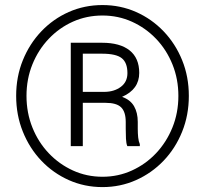

<svg xmlns="http://www.w3.org/2000/svg" viewBox="-20 -741 819 771"><path d="M391.6 10.3Q319.3 10.3 256.3 -17.8Q193.4 -45.9 146 -95.7Q98.6 -145.5 71.8 -212.2Q44.9 -278.8 44.9 -356Q44.9 -433.1 71.8 -499.3Q98.6 -565.4 146 -615.2Q193.4 -665 256.3 -692.9Q319.3 -720.7 391.6 -720.7Q463.4 -720.7 526.4 -692.9Q589.4 -665 637 -615.2Q684.6 -565.4 711.4 -499.3Q738.3 -433.1 738.3 -356Q738.3 -278.8 711.4 -212.2Q684.6 -145.5 637 -95.7Q589.4 -45.9 526.4 -17.8Q463.4 10.3 391.6 10.3ZM391.6 -31.2Q454.6 -31.2 509.8 -56.4Q564.9 -81.5 606.7 -125.7Q648.4 -169.9 672.4 -229Q696.3 -288.1 696.3 -356Q696.3 -423.3 672.6 -482.2Q648.9 -541 606.9 -585Q564.9 -628.9 509.8 -653.8Q454.6 -678.7 391.6 -678.7Q328.1 -678.7 272.9 -654.1Q217.8 -629.4 175.8 -585.2Q133.8 -541 110.1 -482.4Q86.4 -423.8 86.4 -356Q86.4 -288.1 110.1 -229Q133.8 -169.9 175.8 -125.7Q217.8 -81.5 272.9 -56.4Q328.1 -31.2 391.6 -31.2ZM264.2 -154.3V-569.3H390.1Q461.9 -569.3 500.5 -538.6Q539.1 -507.8 539.1 -448.2Q539.1 -382.3 470.2 -352.1Q503.4 -340.3 518.3 -314.5Q533.2 -288.6 533.2 -251.5V-224.1Q533.2 -205.1 534.9 -189Q536.6 -172.9 541.5 -162.1V-154.3H491.2Q486.8 -164.6 485.8 -184.3Q484.9 -204.1 484.9 -224.6V-251Q484.9 -292 466.3 -310.1Q447.8 -328.1 403.8 -328.1H312.5V-154.3ZM312.5 -372.1H400.4Q439 -372.6 465.3 -392.3Q491.7 -412.1 491.7 -447.3Q491.7 -489.3 469 -507.3Q446.3 -525.4 390.1 -525.4H312.5Z"/></svg>

Font: Roboto Slab Light
Style: Regular
Weight: 300
Designer: Google
Version: Version 2.000; ttfautohint (v1.8.1.43-b0c9)